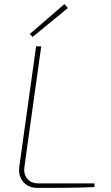

<svg xmlns="http://www.w3.org/2000/svg" viewBox="-20 -916 541 936"><path d="M181 -690 99 -103Q94 -67 113 -44.5Q132 -22 168 -22H441L440 -4Q370 -1 300.5 -0.5Q231 0 163 0Q133 0 111.5 -13.5Q90 -27 80 -50.5Q70 -74 74 -103L156 -690ZM294 -896 311 -877 139 -736 125 -750Z"/></svg>

Font: Exo 2 Thin
Style: Italic
Weight: 250
Italic angle: -8°
Designer: Natanael Gama
Foundry: Natanael Gama
Version: Version 2.010